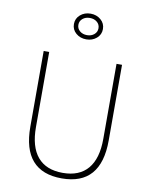

<svg xmlns="http://www.w3.org/2000/svg" viewBox="-117 -1219 1046 1320"><g transform="rotate(10 406.0 -559.0)"><path d="M406.5 16Q680 16 680 -296.5V-825H641.5V-300.5Q641.5 -163.5 582 -93Q522.5 -22.5 406.5 -22.5Q290.5 -22.5 231 -93Q171.5 -163.5 171.5 -300.5V-825H133V-296.5Q133 16 406.5 16ZM407 -954.5Q449 -954.5 478.5 -979.8Q508 -1005 508 -1044Q508 -1083 478.5 -1108.5Q449 -1134 407 -1134Q364.5 -1134 335 -1108.5Q305.5 -1083 305.5 -1044Q305.5 -1005 335 -979.8Q364.5 -954.5 407 -954.5ZM407 -984Q376.5 -984 356.5 -1001Q336.5 -1018 336.5 -1044Q336.5 -1070.5 356.5 -1087.2Q376.5 -1104 407 -1104Q437 -1104 457 -1087.2Q477 -1070.5 477 -1044Q477 -1018 457 -1001Q437 -984 407 -984Z"/></g></svg>

Font: Spartan ExtraLight
Style: Regular
Weight: 200
Designer: Matt Bailey, Mirko Velimirovic
Foundry: Matt Bailey
Version: Version 1.003; ttfautohint (v1.8.3)